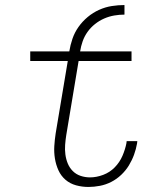

<svg xmlns="http://www.w3.org/2000/svg" viewBox="-20 -734 640 762"><path d="M331 8Q306 8 282 1.5Q258 -5 240 -20.5Q222 -36 212 -58Q202 -80 198 -104.5Q194 -129 195.5 -154Q197 -179 201 -205L249 -492H100V-530H255Q259 -555 267.5 -580Q276 -605 291.5 -627Q307 -649 328 -666.5Q349 -684 373.5 -695Q398 -706 423.5 -710Q449 -714 474 -714V-676Q454 -676 433.5 -672.5Q413 -669 393.5 -660.5Q374 -652 357 -638.5Q340 -625 327.5 -607.5Q315 -590 308 -570Q301 -550 298 -530H502V-492H292L243 -198Q240 -179 238.5 -159.5Q237 -140 239.5 -121Q242 -102 249 -85Q256 -68 269 -55Q282 -42 300 -36Q318 -30 337 -30Q363 -30 389.5 -40Q416 -50 435.5 -70Q455 -90 466 -115.5Q477 -141 482 -167Q482 -169 482 -170.5Q482 -172 483 -174H525Q525 -172 524.5 -170Q524 -168 524 -165Q520 -142 512 -120Q504 -98 491.5 -77.5Q479 -57 461 -40Q443 -23 421.5 -12Q400 -1 376.5 3.5Q353 8 331 8Z"/></svg>

Font: Iosevka Curly Slab XLtExObl
Style: Regular
Weight: 200
Width: 7
Italic angle: -9°
Monospace: yes
Designer: Belleve Invis
Foundry: Belleve Invis
Version: Version 11.0.0; ttfautohint (v1.8.3)